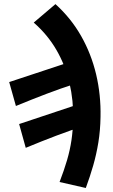

<svg xmlns="http://www.w3.org/2000/svg" viewBox="-20 -721 550 938"><path d="M399.2 197.4 271 168.2Q293.1 110.8 307.6 61.4Q322.1 12 329.2 -36.5Q336.3 -85 337.3 -138.2Q339.5 -229.5 319.4 -315.4Q299.4 -401.3 256 -476.4Q212.6 -551.5 144.8 -610.7L250.9 -700.9Q326.9 -632.2 376.4 -545Q425.9 -457.8 449.7 -357.4Q473.4 -257 471.1 -149.9Q470.1 -83.7 460.5 -25Q450.9 33.7 435.2 88.1Q419.5 142.5 399.2 197.4ZM105.8 1.2 73.5 -115 427.1 -232.9 397.3 -108Q325.2 -84.8 254.9 -58.1Q184.6 -31.5 105.8 1.2ZM57.7 -203.2 24.9 -320.1 378.8 -437.1 348.9 -312.2Q277 -289.2 207 -262.5Q137.1 -235.9 57.7 -203.2Z"/></svg>

Font: Source Sans Variable
Style: Italic
Weight: 200
Italic angle: -11°
Designer: Paul D. Hunt
Foundry: Adobe Systems Incorporated
Version: Version 3.006;hotconv 1.0.111;makeotfexe 2.5.65597